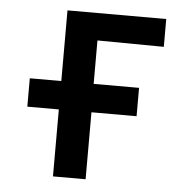

<svg xmlns="http://www.w3.org/2000/svg" viewBox="-46 -630 644 674"><g transform="rotate(5 276.0 -292.5)"><path d="M165 0V-236H54V-336H165V-585H513V-487L279 -489V-336H439V-236H280V0Z"/></g></svg>

Font: Ruda
Style: Bold
Weight: 700
Designer: Mariela Monsalve and Angelina Sanchez
Foundry: Mariela Monsalve and Angelina Sanchez
Version: Version 2.000